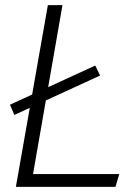

<svg xmlns="http://www.w3.org/2000/svg" viewBox="-20 -730 513 750"><path d="M42 0 167 -710H224L109 -50H446L431 0ZM36 -281 19 -321 352 -474 371 -435Z"/></svg>

Font: Livvic Light
Style: Italic
Weight: 300
Italic angle: -10°
Designer: Jacques Le Bailly, Baron von Fonthausen
Version: Version 1.001; ttfautohint (v1.8.2)